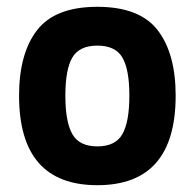

<svg xmlns="http://www.w3.org/2000/svg" viewBox="-20 -532 572 564"><path d="M496 -251Q496 12 266 12Q36 12 36 -251Q36 -375 89 -443.5Q142 -512 266 -512Q390 -512 443 -443.5Q496 -375 496 -251ZM192.5 -138Q213 -102 266 -102Q319 -102 339.5 -138Q360 -174 360 -251Q360 -328 339.5 -363Q319 -398 266 -398Q213 -398 192.5 -363Q172 -328 172 -251Q172 -174 192.5 -138Z"/></svg>

Font: Titillium Web
Style: Bold
Weight: 700
Version: Version 1.001;PS 57.000;hotconv 1.0.70;makeotf.lib2.5.55311